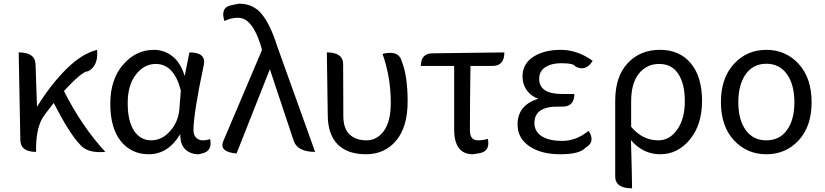

<svg xmlns="http://www.w3.org/2000/svg" viewBox="-20 -829 4501 1048"><path d="M177 0Q92 0 91 -65L82 -543Q172 -543 174 -478L182 -246Q255 -365 340 -450Q426 -536 510 -557Q518 -470 461 -440Q430 -442 329 -332Q428 -137 555 0Q454 9 415 -42Q360 -99 273 -267L222 -200Q179 -142 177 -28V0Z M792 13Q697 13 639 -59Q582 -131 582 -263Q582 -396 652 -476Q722 -557 820 -557Q876 -557 921 -522Q966 -487 988 -414L1014 -543Q1104 -543 1093 -478Q1036 -208 1036 -119Q1036 -92 1051 -77Q1066 -63 1087 -63Q1108 -63 1127 -70Q1141 -1 1077 10L1064 13Q1020 13 991 -14Q963 -42 964 -97Q898 13 792 13ZM712 -115Q747 -63 805 -63Q864 -63 908 -113Q953 -163 959 -232L967 -335Q930 -480 830 -480Q767 -480 722 -422Q677 -365 677 -266Q677 -168 712 -115Z M1271 9Q1174 0 1199 -59L1410 -556L1404 -579Q1380 -657 1349 -694Q1319 -732 1279 -732Q1239 -732 1205 -714Q1181 -790 1245 -801L1284 -809Q1362 -809 1408 -753Q1455 -697 1494 -574L1700 0Q1603 0 1583 -61L1453 -451Z M1764 -543Q1853 -543 1853 -478L1854 -196Q1854 -128 1888 -95Q1923 -63 1980 -63Q2038 -63 2075 -114Q2113 -166 2113 -268Q2113 -408 2068 -535Q2157 -557 2173 -494Q2205 -415 2205 -275Q2205 -136 2142 -61Q2079 13 1978 13Q1877 13 1823 -41Q1769 -96 1769 -202L1764 -543Z M2643 -71Q2657 -1 2593 8L2562 13Q2459 13 2459 -122V-469H2277Q2277 -538 2342 -538L2733 -543Q2733 -469 2668 -469H2548Q2545 -284 2545 -116Q2545 -63 2590 -63Q2614 -63 2643 -71Z M3193 -115Q3232 -54 3176 -23Q3145 13 3039 13Q2933 13 2869 -31Q2805 -75 2805 -150Q2805 -255 2918 -290Q2877 -305 2854 -338Q2832 -371 2832 -411Q2832 -481 2891 -519Q2950 -557 3041 -557Q3132 -557 3215 -497Q3178 -436 3121 -466Q3113 -484 3042 -484Q2990 -484 2956 -462Q2923 -440 2923 -399Q2923 -316 3048 -316H3115Q3115 -247 3050 -247H3031Q2897 -250 2897 -157Q2897 -112 2936 -86Q2975 -60 3050 -60Q3125 -60 3193 -115Z M3430 199Q3338 199 3338 134V-278Q3338 -412 3406 -484Q3474 -557 3582 -557Q3690 -557 3751 -483Q3812 -410 3812 -278Q3812 -147 3745 -67Q3679 13 3584 13Q3490 13 3424 -64Q3429 97 3430 199ZM3573 -63Q3635 -63 3676 -121Q3718 -180 3718 -276Q3718 -373 3682 -426Q3647 -480 3578 -480Q3510 -480 3467 -427Q3425 -374 3425 -276V-137Q3487 -63 3573 -63Z M4339.5 -63Q4269 13 4163 13Q4057 13 3986 -63.5Q3915 -140 3915 -271.5Q3915 -403 3986 -480Q4057 -557 4163 -557Q4269 -557 4339.5 -480Q4410 -403 4410 -271Q4410 -139 4339.5 -63ZM4050.5 -119Q4091 -63 4163 -63Q4235 -63 4275.5 -119Q4316 -175 4316 -271Q4316 -367 4275.5 -424Q4235 -481 4163 -481Q4091 -481 4050.5 -424Q4010 -367 4010 -271Q4010 -175 4050.5 -119Z"/></svg>

Font: Swei Toothpaste CJK TC
Style: Regular
Weight: 400
Version: Version 1.0